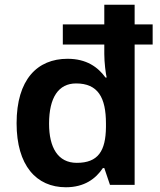

<svg xmlns="http://www.w3.org/2000/svg" viewBox="-20 -780 674 810"><path d="M258 10C336 10 384 -26 414 -71H420L444 0H548V-592H624V-677H548V-760H420V-677H245V-592H420V-552C420 -516 426 -469 430 -453H425C393 -497 345 -532 265 -532C137 -532 50 -444 50 -260C50 -82 133 10 258 10ZM304 -93C224 -93 187 -158 187 -258C187 -369 227 -428 301 -428C393 -428 427 -369 427 -259V-244C426 -143 394 -93 304 -93Z"/></svg>

Font: Noto Sans Lao SemiBold
Style: Regular
Weight: 600
Designer: Monotype Design Team
Foundry: Monotype Imaging Inc.
Version: Version 2.003